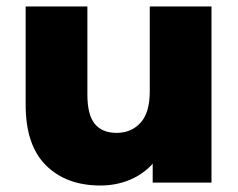

<svg xmlns="http://www.w3.org/2000/svg" viewBox="-20 -562 732 591"><path d="M631 -542V0H450V-58Q420 -25 378.5 -8Q337 9 289 9Q184 9 121.5 -53Q59 -115 59 -239V-542H249V-270Q249 -209 271.5 -181Q294 -153 339 -153Q384 -153 412.5 -184Q441 -215 441 -281V-542Z"/></svg>

Font: CMG Sans ExtraBold
Style: Regular
Weight: 800
Designer: Julieta Ulanovsky
Foundry: Julieta Ulanovsky
Version: Version 7.200